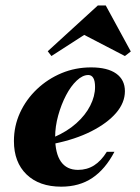

<svg xmlns="http://www.w3.org/2000/svg" viewBox="-20 -679 517 710"><path d="M206.5 11.3Q125 11.3 78.2 -33.9Q31.5 -79 31.5 -157.3Q31.5 -212.9 54 -262.1Q76.6 -311.3 116.5 -349.2Q156.5 -387.1 207.7 -408.5Q258.9 -429.8 316.9 -429.8Q377.4 -429.8 409.7 -406.9Q441.9 -383.9 441.9 -341.9Q441.9 -299.2 409.3 -261.3Q376.6 -223.4 317.7 -193.5Q258.9 -163.7 179.8 -147.6V-171.8Q228.2 -192.7 262.1 -223Q296 -253.2 313.7 -288.3Q331.5 -323.4 331.5 -357.3Q331.5 -379.8 325 -390.7Q318.5 -401.6 306.5 -401.6Q285.5 -401.6 263.7 -381Q241.9 -360.5 224.2 -326.6Q206.5 -292.7 195.2 -252Q183.9 -211.3 183.9 -171.8Q183.9 -112.1 205.2 -81.5Q226.6 -50.8 268.5 -50.8Q301.6 -50.8 327.8 -67.3Q354 -83.9 375 -117.7H403.2Q369.4 -53.2 321.4 -21Q273.4 11.3 206.5 11.3ZM170.2 -471.8 156.5 -489.5 341.9 -658.9H371L463.7 -488.7L441.9 -471.8L272.6 -559.7L326.6 -572.6Z"/></svg>

Font: Playfair 5pt SemiExpanded Light Black
Style: Italic
Weight: 900
Italic angle: -15.6°
Version: Version 2.001;gftools[0.9.30]